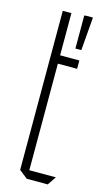

<svg xmlns="http://www.w3.org/2000/svg" viewBox="-109 -715 409 752"><g transform="rotate(15 95.5 -338.5)"><path d="M83 0 49 -27V-672H84V-501H162V-467H84V-35H191V-34L168 0ZM135 -542V-676L143 -677H170L159 -542Z"/></g></svg>

Font: Foldit Thin ExtraLight
Style: Regular
Weight: 250
Version: Version 1.003